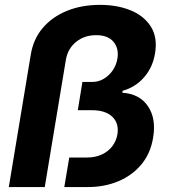

<svg xmlns="http://www.w3.org/2000/svg" viewBox="-20 -757 683 777"><path d="M15.6 0 104.5 -535.6Q114.7 -598.6 152.8 -643.6Q190.9 -688.5 250.5 -712.9Q310.1 -737.3 384.8 -737.3Q454.6 -737.3 508.8 -715.1Q563 -692.9 590.6 -649.2Q618.2 -605.5 607.4 -541Q598.1 -484.4 563 -444.1Q527.8 -403.8 476.1 -389.6L475.1 -381.8Q545.4 -377 579.1 -326.7Q612.8 -276.4 599.6 -199.7Q589.4 -136.7 552.5 -92Q515.6 -47.4 459.5 -23.7Q403.3 0 335 0H240.2L260.3 -119.6H332.5Q365.2 -119.6 391.1 -131.3Q417 -143.1 433.6 -164.1Q450.2 -185.1 455.1 -213.4Q462.4 -257.3 434.8 -284.2Q407.2 -311 352.1 -311H294.9L313.5 -425.3H352.1Q378.9 -425.3 400.6 -438.5Q422.4 -451.7 436.8 -473.1Q451.2 -494.6 455.1 -520Q461.9 -560.5 439.5 -587.6Q417 -614.7 369.1 -614.7Q321.8 -614.7 288.1 -587.6Q254.4 -560.5 246.6 -515.1L161.1 0Z"/></svg>

Font: Inter 24pt
Style: Bold Italic
Weight: 700
Italic angle: -9.3988°
Version: Version 4.001;git-66647c0bb